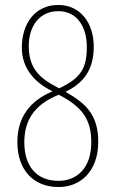

<svg xmlns="http://www.w3.org/2000/svg" viewBox="-20 -744 465 774"><path d="M216 10C306 10 376 -55 376 -172C376 -280 328 -326 244 -374C315 -408 358 -461 358 -556C358 -650 305 -724 215 -724C121 -724 68 -649 68 -552C68 -469 119 -411 192 -376C102 -338 50 -273 50 -171C50 -61 113 10 216 10ZM219 -388C137 -428 96 -471 96 -558C96 -641 141 -699 215 -699C297 -699 330 -627 330 -556C330 -469 307 -430 219 -388ZM216 -15C125 -15 78 -77 78 -170C78 -253 113 -321 217 -362C315 -312 348 -259 348 -170C348 -70 293 -15 216 -15Z"/></svg>

Font: Noto Serif Devanagari ExtraCondensed Thin
Style: Regular
Weight: 100
Width: 2
Designer: Universal Thirst, Indian Type Foundry and the Monotype Design Team
Foundry: Monotype Imaging Inc.
Version: Version 2.004